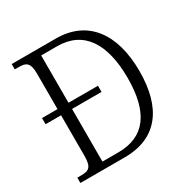

<svg xmlns="http://www.w3.org/2000/svg" viewBox="-162 -856 975 998"><g transform="rotate(-30 325.0 -357.0)"><path d="M39 0H305C502 0 596 -131 596 -350C596 -578 492 -714 304 -714H39V-682H63C106 -682 128 -672 128 -605V-392H35V-355H128V-111C128 -42 107 -32 62 -32H39ZM289 -39H194V-355H371V-392H194V-676H290C449 -676 525 -555 525 -350C525 -146 450 -39 289 -39Z"/></g></svg>

Font: Noto Serif Khmer SemiCondensed Light
Style: Regular
Weight: 300
Width: 4
Designer: Danh Hong and the Monotype Design Team
Foundry: Monotype Imaging Inc.
Version: Version 2.004